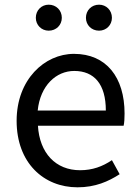

<svg xmlns="http://www.w3.org/2000/svg" viewBox="-20 -787 594 820"><path d="M188 -656C220 -656 244 -680 244 -711C244 -743 220 -767 188 -767C157 -767 133 -743 133 -711C133 -680 157 -656 188 -656ZM403 -656C434 -656 458 -680 458 -711C458 -743 434 -767 403 -767C371 -767 347 -743 347 -711C347 -680 371 -656 403 -656ZM311 13C387 13 443 -12 491 -43L458 -103C418 -76 375 -60 322 -60C218 -60 149 -133 142 -250H508C511 -263 512 -282 512 -302C512 -457 434 -557 296 -557C170 -557 51 -447 51 -271C51 -91 167 13 311 13ZM141 -315C152 -422 220 -484 297 -484C382 -484 432 -428 432 -315Z"/></svg>

Font: Spoqa Han Sans Neo Regular
Style: Regular
Weight: 400
Designer: [Spoqa Han Sans Neo] Dong-huui Kim  Younghwa Kang  Yujin Lee  [Noto Sans] Ryoko NISHIZUKA  (kana & ideographs); Paul D. 
Foundry: Spoqa (http://www.spoqa-han-sans.com)
Version: Version 1.000